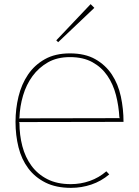

<svg xmlns="http://www.w3.org/2000/svg" viewBox="-20 -898 672 928"><path d="M436 -860 261 -694 252 -703 418 -878ZM577 -309 71 -308 74 -305Q74 -245 88 -191.5Q102 -138 132 -97Q162 -56 209 -32Q256 -8 322 -8Q370 -8 414 -23.5Q458 -39 494 -70L508 -55Q469 -22 421.5 -6Q374 10 323 10Q251 10 200 -15.5Q149 -41 116.5 -84.5Q84 -128 69.5 -186Q55 -244 55 -309Q55 -372 69.5 -431.5Q84 -491 115.5 -537.5Q147 -584 197 -612Q247 -640 318 -640Q391 -640 440.5 -612Q490 -584 520.5 -538Q551 -492 564 -432Q577 -372 577 -309ZM560 -327 557 -330Q554 -386 540.5 -438.5Q527 -491 499 -532Q471 -573 426.5 -597.5Q382 -622 318 -622Q256 -622 211.5 -596.5Q167 -571 137 -530Q107 -489 91.5 -436.5Q76 -384 74 -329L71 -326Z"/></svg>

Font: TypoPRO Sinkin Sans
Style: 100 Thin
Weight: 100
Designer: Keith Bates
Foundry: K-Type
Version: Sinkin Sans (version 1.0)  by Keith Bates   •   © 2014   www